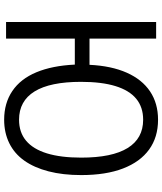

<svg xmlns="http://www.w3.org/2000/svg" viewBox="50 -804 763 902"><g transform="rotate(90 431.0 -352.5)"><path d="M542 9Q464 9 407 -29.5Q350 -68 319 -142.5Q288 -217 283 -323H161V0H83V-705H161V-392H284Q289 -495 321 -567Q353 -639 409 -676.5Q465 -714 542 -714Q624 -714 682 -672Q740 -630 771 -549.5Q802 -469 802 -353Q802 -267 784.5 -199.5Q767 -132 734 -85.5Q701 -39 652 -15Q603 9 542 9ZM542 -61Q601 -61 640.5 -94Q680 -127 700 -192Q720 -257 720 -353Q720 -498 675 -571Q630 -644 542 -644Q483 -644 443.5 -611.5Q404 -579 384 -514Q364 -449 364 -352Q364 -207 409 -134Q454 -61 542 -61Z"/></g></svg>

Font: Nunito Sans 10pt Condensed
Style: Regular
Weight: 400
Width: 3
Designer: Vernon Adams
Foundry: Vernon Adams
Version: Version 3.101;gftools[0.9.27]